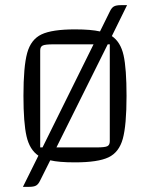

<svg xmlns="http://www.w3.org/2000/svg" viewBox="-20 -622 581 745"><path d="M471 -250Q471 -136 456.5 -83.5Q442 -31 401 -11.5Q360 8 271 8Q208 8 175 0L136 78Q129 93 120 98Q111 103 93 103H69L129 -18Q95 -41 83 -93Q71 -145 71 -250Q71 -364 85.5 -416.5Q100 -469 141 -488.5Q182 -508 271 -508Q333 -508 368 -500L406 -577Q413 -592 422 -597Q431 -602 449 -602H473L414 -482Q448 -459 459.5 -407.5Q471 -356 471 -250ZM145 -50 343 -450H187Q156 -450 146 -445.5Q136 -441 136 -426V-50ZM406 -450H398L199 -50H355Q386 -50 396 -54.5Q406 -59 406 -74Z"/></svg>

Font: Changa ExtraLight
Style: Regular
Weight: 275
Designer: Eduardo Rodriguez Tunni
Foundry: Eduardo Rodriguez Tunni
Version: Version 2.002; ttfautohint (v1.5) -l 8 -r 50 -G 200 -x 14 -H